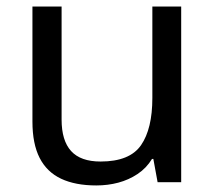

<svg xmlns="http://www.w3.org/2000/svg" viewBox="-20 -556 658 586"><path d="M533 -536V0H461L448 -71H444Q427 -43 400 -25Q373 -7 341 1.5Q309 10 274 10Q210 10 166.5 -10.5Q123 -31 101 -74Q79 -117 79 -185V-536H168V-191Q168 -127 197 -95Q226 -63 287 -63Q376 -63 410.5 -113Q445 -163 445 -257V-536Z"/></svg>

Font: hexlhindi05
Style: Book
Weight: 400
Designer: Jelle Bosma - Monotype Design Team
Foundry: Monotype Imaging Inc.
Version: Version 2.003